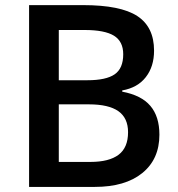

<svg xmlns="http://www.w3.org/2000/svg" viewBox="-20 -734 700 754"><path d="M94.2 -713.9H306.2Q453.6 -713.9 519.3 -670.9Q585 -627.9 585 -535.2Q585 -472.7 552.7 -431.2Q520.5 -389.6 460 -378.9V-374Q535.2 -359.9 570.6 -318.1Q606 -276.4 606 -205.1Q606 -108.9 538.8 -54.4Q471.7 0 352.1 0H94.2ZM210.9 -418.9H323.2Q396.5 -418.9 430.2 -442.1Q463.9 -465.3 463.9 -521Q463.9 -571.3 427.5 -593.8Q391.1 -616.2 312 -616.2H210.9ZM210.9 -324.2V-98.1H335Q408.2 -98.1 445.6 -126.2Q482.9 -154.3 482.9 -214.8Q482.9 -270.5 444.8 -297.4Q406.7 -324.2 329.1 -324.2Z"/></svg>

Font: f1_58959          
Style: Regular
Weight: 600
Foundry: Ascender Corporation
Version: Version 1.10